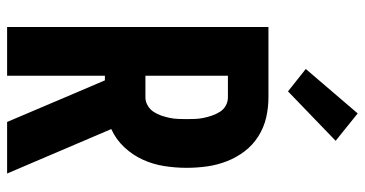

<svg xmlns="http://www.w3.org/2000/svg" viewBox="-263 -763 1026 540"><g transform="rotate(90 250.0 -493.0)"><path d="M56 0V-735H254Q283 -735 311 -728.5Q339 -722 363.5 -706.5Q388 -691 405.5 -668Q423 -645 433.5 -618Q444 -591 448 -562.5Q452 -534 452 -505Q452 -473 447 -441.5Q442 -410 429 -381.5Q416 -353 394 -329.5Q372 -306 343 -293L468 0H323L244 -186L206 -275H193V0ZM254 -389Q266 -389 277 -395.5Q288 -402 294.5 -412Q301 -422 305 -433.5Q309 -445 311.5 -457Q314 -469 314.5 -481Q315 -493 315 -505Q315 -517 314.5 -529Q314 -541 311.5 -553Q309 -565 305 -576.5Q301 -588 294.5 -598.5Q288 -609 277 -615Q266 -621 254 -621H193V-389ZM237 -790 174 -840 299 -986 376 -924Z"/></g></svg>

Font: Iosevka SS18 Heavy
Style: Regular
Weight: 900
Monospace: yes
Designer: Belleve Invis
Foundry: Belleve Invis
Version: Version 25.1.1; ttfautohint (v1.8.4)